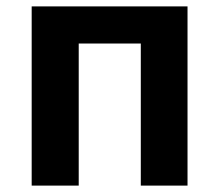

<svg xmlns="http://www.w3.org/2000/svg" viewBox="-20 -580 685 600"><path d="M79 0H226V-444H420V0H566V-560H79Z"/></svg>

Font: Noto Sans Mono CJK TC
Style: Bold
Weight: 700
Designer: Ryoko NISHIZUKA 西塚涼子 (kana, bopomofo & ideographs); Paul D. Hunt (Latin, Greek & Cyrillic); Sandoll Communications 산돌커뮤니
Foundry: Adobe
Version: Version 2.004;hotconv 1.0.118;makeotfexe 2.5.65603